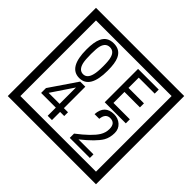

<svg xmlns="http://www.w3.org/2000/svg" viewBox="-230 -1243 1616 1616"><g transform="rotate(45 577.5 -435.0)"><path d="M1103 90H53V-960H1103ZM1028 15V-885H128V15ZM497 -656Q497 -442 371 -442Q244 -442 244 -656Q244 -744 265 -789Q294 -855 371 -855Q448 -855 477 -789Q497 -745 497 -656ZM444 -656Q444 -723 435 -752Q420 -809 371 -809Q322 -809 306 -752Q298 -723 298 -656Q298 -587 306 -553Q322 -488 371 -488Q419 -488 435 -554Q444 -587 444 -656ZM918 -450H667V-847H913V-799H723V-677H907V-629H723V-498H918ZM508 -127H459V-30H408V-127H233V-185L398 -427H459V-172H508ZM408 -172V-367L277 -172ZM910 -30H671V-81Q792 -173 832 -238Q855 -276 855 -319Q855 -389 795 -389Q740 -389 733 -319H677Q685 -435 795 -435Q843 -435 876.5 -405Q910 -375 910 -327Q910 -271 886 -229Q848 -165 732 -73H910Z"/></g></svg>

Font: Unicode BMP Fallback SIL
Style: Regular
Weight: 400
Foundry: NRSI, SIL International
Version: Version 5.1 Based on Unicode 5.1